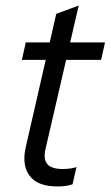

<svg xmlns="http://www.w3.org/2000/svg" viewBox="-20 -663 399 693"><path d="M187 10Q116 10 87 -28.5Q58 -67 73 -132L183 -613L264 -643L144 -124Q136 -88 151 -70.5Q166 -53 206 -53Q222 -53 235 -55Q248 -57 256 -60L242 2Q231 6 218 8Q205 10 187 10ZM59 -447 73 -510H359L345 -447Z"/></svg>

Font: Instrument Sans SemiCondensed
Style: Italic
Weight: 400
Width: 4
Italic angle: -13°
Designer: Rodrigo Fuenzalida
Foundry: fragTYPE
Version: Version 1.000;gftools[0.9.28]